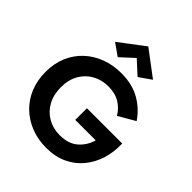

<svg xmlns="http://www.w3.org/2000/svg" viewBox="-263 -1142 1327 1327"><g transform="rotate(45 401.0 -478.5)"><path d="M414 -863 317 -774 229 -836 414 -976 600 -836 511 -774ZM416 -260V-374H761Q764 -294 742 -223Q720 -152 675 -97.5Q630 -43 563.5 -12Q497 19 410 19Q329 19 260.5 -8Q192 -35 141.5 -84Q91 -133 63.5 -200.5Q36 -268 36 -350Q36 -432 64 -498.5Q92 -565 143.5 -613.5Q195 -662 264 -688Q333 -714 414 -714Q521 -714 597.5 -670Q674 -626 722 -554L600 -483Q574 -529 528 -557.5Q482 -586 414 -586Q351 -586 299 -557.5Q247 -529 216.5 -476Q186 -423 186 -350Q186 -277 215.5 -223Q245 -169 297 -139Q349 -109 414 -109Q500 -109 549.5 -153Q599 -197 616 -260Z"/></g></svg>

Font: Jost* Semi
Style: Regular
Weight: 600
Version: Version 3.7